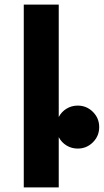

<svg xmlns="http://www.w3.org/2000/svg" viewBox="-20 -820 454 840"><path d="M414 -264Q414 -225 386.5 -197.5Q359 -170 320 -170Q293 -170 271 -183.5Q249 -197 237 -220V0H84V-800H237V-308Q249 -331 271 -344.5Q293 -358 320 -358Q359 -358 386.5 -330.5Q414 -303 414 -264Z"/></svg>

Font: Martel Sans ExtraBold
Style: Regular
Weight: 800
Designer: Dan Reynolds and Mathieu Réguer
Foundry: Dan Reynolds and Mathieu Réguer
Version: Version 1.002; ttfautohint (v1.1) -l 5 -r 5 -G 72 -x 0 -D la